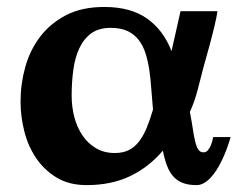

<svg xmlns="http://www.w3.org/2000/svg" viewBox="-20 -520 697 552"><path d="M419.9 -205.1Q417 -234.9 415 -263.9Q413.1 -293 409.2 -319.1Q405.3 -345.2 398.2 -367.2Q391.1 -389.2 378.4 -405.5Q365.7 -421.9 346.2 -430.9Q326.7 -439.9 297.9 -439.9Q263.7 -439.9 241.9 -423.8Q220.2 -407.7 207.8 -380.6Q195.3 -353.5 190.7 -318.4Q186 -283.2 186 -245.1Q186 -212.9 193.8 -183.1Q201.7 -153.3 217.3 -130.4Q232.9 -107.4 256.1 -93.8Q279.3 -80.1 310.1 -80.1Q333.5 -80.1 350.1 -88.4Q366.7 -96.7 379.2 -112.5Q391.6 -128.4 401.4 -151.6Q411.1 -174.8 419.9 -205.1ZM643.1 -126Q631.8 -86.9 616.7 -56.6Q610.4 -43.5 602.5 -31.2Q594.7 -19 585.7 -9.3Q576.7 0.5 566.4 6.3Q556.2 12.2 544.9 12.2Q522 12.2 505.9 6.1Q489.7 0 478.5 -12.5Q467.3 -24.9 460.2 -43.5Q453.1 -62 448.2 -86.9Q408.2 -39.6 354.2 -13.7Q300.3 12.2 229 12.2Q178.7 12.2 142.8 -9.5Q106.9 -31.2 83.7 -65.7Q60.5 -100.1 49.8 -142.8Q39.1 -185.5 39.1 -228Q39.1 -278.8 52.7 -327.6Q66.4 -376.5 95.7 -414.8Q125 -453.1 170.4 -476.6Q215.8 -500 279.8 -500Q355.5 -500 402.6 -466.8Q449.7 -433.6 473.1 -373L499 -487.8H605Q604 -479 601.6 -467.5Q599.1 -456.1 596.2 -443.1Q593.3 -430.2 589.6 -416.5Q585.9 -402.8 582.5 -389.6Q574.2 -359.4 564.9 -326.2Q556.6 -294.4 548.1 -261.2Q539.6 -228 525.9 -198.2Q531.2 -170.9 534.4 -149.2Q537.6 -127.4 541.3 -112.5Q544.9 -97.7 550.3 -89.8Q555.7 -82 564.9 -82Q573.2 -82 578.4 -88.9Q583.5 -95.7 586.9 -104Q590.8 -113.3 592.8 -126Z"/></svg>

Font: Charis SIL
Style: Bold
Weight: 700
Foundry: SIL International
Version: Version 4.112